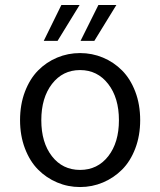

<svg xmlns="http://www.w3.org/2000/svg" viewBox="-20 -734 640 767"><path d="M154.8 -570.8 225.1 -713.9H297.9L210 -570.8ZM301.8 -570.8 373 -713.9H444.8L356.9 -570.8ZM60.1 -253.9Q60.1 -316.4 79.6 -367.7Q99.1 -418.9 132.1 -452.4Q165 -485.8 208.3 -503.9Q251.5 -522 299.8 -522Q348.1 -522 391.4 -503.9Q434.6 -485.8 467.8 -452.4Q501 -418.9 520.5 -367.7Q540 -316.4 540 -253.9Q540 -192.4 520.5 -141.1Q501 -89.8 467.8 -56.6Q434.6 -23.4 391.4 -5.1Q348.1 13.2 299.8 13.2Q251.5 13.2 208.3 -5.1Q165 -23.4 132.1 -56.6Q99.1 -89.8 79.6 -141.1Q60.1 -192.4 60.1 -253.9ZM187.5 -109.9Q230 -55.2 299.8 -55.2Q369.6 -55.2 412.4 -109.9Q455.1 -164.6 455.1 -253.9Q455.1 -343.3 412.1 -398.7Q369.1 -454.1 299.8 -454.1Q230.5 -454.1 187.7 -398.7Q145 -343.3 145 -253.9Q145 -164.6 187.5 -109.9Z"/></svg>

Font: Office Code Pro D
Style: Regular
Weight: 400
Designer: Nathan Rutzky & Paul D. Hunt
Foundry: Adobe Systems Incorporated
Version: Version 1.004;PS 001.004;hotconv 1.0.70;makeotf.lib2.5.58329